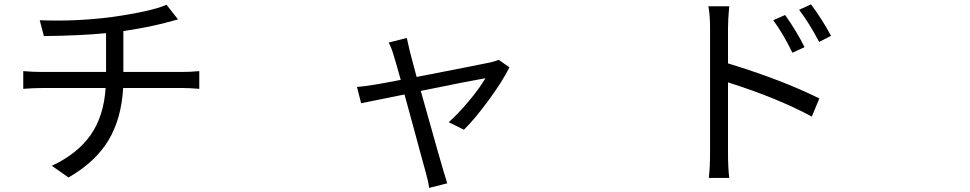

<svg xmlns="http://www.w3.org/2000/svg" viewBox="-20 -790 4540 899"><path d="M557.6 -453.1H834Q870.1 -453.1 913.1 -457V-374Q868.2 -377.9 835.9 -377.9H556.6Q548.8 -235.4 488.3 -133.8Q427.7 -32.2 300.8 41L222.7 -13.7Q341.8 -69.3 403.8 -157.2Q465.8 -245.1 474.6 -377.9H177.7Q135.7 -377.9 88.9 -374V-457Q133.8 -453.1 175.8 -453.1H476.6V-634.8Q358.4 -623 185.5 -621.1L166 -695.3Q334 -688.5 502 -710Q687.5 -736.3 759.8 -767.6L813.5 -699.2L755.9 -683.6Q669.9 -661.1 557.6 -644.5Z M1950.2 -364.3Q2053.7 6.8 2074.2 68.4L1989.3 89.8Q1985.4 58.6 1973.6 17.6Q1967.8 -2 1952.1 -60.5Q1936.5 -119.1 1913.1 -204.6Q1889.6 -290 1874 -347.7Q1720.7 -317.4 1670.9 -306.6L1651.4 -382.8Q1679.7 -384.8 1734.4 -393.6Q1740.2 -394.5 1757.3 -397.5Q1774.4 -400.4 1802.7 -405.8Q1831.1 -411.1 1856.4 -416Q1833 -500 1823.2 -531.2Q1814.5 -562.5 1799.8 -590.8L1884.8 -612.3Q1885.7 -608.4 1899.4 -547.9L1930.7 -429.7Q2237.3 -489.3 2277.3 -498Q2306.6 -505.9 2315.4 -509.8L2365.2 -474.6Q2334 -411.1 2269 -322.3Q2204.1 -233.4 2152.3 -182.6L2081.1 -217.8Q2126 -257.8 2176.3 -317.9Q2226.6 -377.9 2252.9 -423.8Q2183.6 -412.1 1950.2 -364.3Z M3871.1 -622.1 3815.4 -593.8Q3768.6 -682.6 3721.7 -744.1L3777.3 -769.5Q3830.1 -699.2 3871.1 -622.1ZM3747.1 -569.3 3690.4 -543Q3645.5 -634.8 3600.6 -695.3L3656.2 -719.7Q3709 -645.5 3747.1 -569.3ZM3388.7 -657.2V-493.2Q3638.7 -417 3816.4 -329.1L3781.2 -244.1Q3620.1 -331.1 3388.7 -404.3V-75.2Q3388.7 -5.9 3394.5 43H3298.8Q3304.7 -5.9 3304.7 -75.2V-657.2Q3304.7 -718.8 3296.9 -760.7H3394.5Q3388.7 -698.2 3388.7 -657.2Z"/></svg>

Font: Bpmf Zihi Sans Regular
Style: Regular
Weight: 400
Foundry: But Ko
Version: Version 1.320